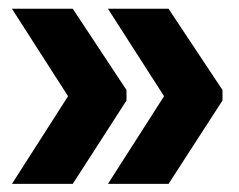

<svg xmlns="http://www.w3.org/2000/svg" viewBox="-20 -470 561 450"><path d="M139.5 -244.5 8 -449.5H150.5L276.5 -259V-234.5L150.5 -39H8ZM364.5 -244.5 233 -449.5H375L501.5 -259V-234.5L375 -39H233Z"/></svg>

Font: Anek Odia
Style: Bold
Weight: 700
Designer: Yesha Goshar & Mahesh Sahu (Odia), Yesha Goshar (Latin)
Foundry: Ek Type
Version: Version 1.003